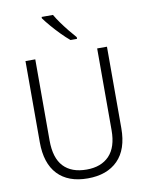

<svg xmlns="http://www.w3.org/2000/svg" viewBox="-101 -1019 845 1100"><g transform="rotate(-10 321.0 -468.5)"><path d="M558 -240Q558 -117 495 -53.5Q432 10 320 10Q206 10 145 -54.5Q84 -119 84 -242V-714H141V-242Q141 -140 187.5 -90.5Q234 -41 322 -41Q407 -41 454 -90.5Q501 -140 501 -238V-714H558ZM285 -947Q298 -924 317.5 -897Q337 -870 358 -844Q379 -818 397 -798V-788H359Q336 -807 309 -834.5Q282 -862 258 -890Q234 -918 219 -939V-947Z"/></g></svg>

Font: Noto Sans Georgian SemiCondensed Light
Style: Regular
Weight: 300
Width: 4
Designer: Monotype Design Team, Akaki Razmadze
Foundry: Google LLC
Version: Version 2.005; ttfautohint (v1.8.4.7-5d5b)